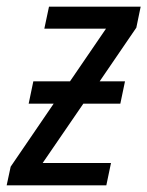

<svg xmlns="http://www.w3.org/2000/svg" viewBox="-46 -556 442 576"><path d="M-26 0 -14 -56 115 -245H40L54 -312H164L272 -470H87L101 -536H376L363 -473L253 -312H329L315 -245H204L82 -67H287L273 0Z"/></svg>

Font: Noto Sans UI SemiCondensed
Style: Italic
Weight: 400
Width: 4
Italic angle: -12°
Designer: Monotype Design Team
Foundry: Monotype Imaging Inc.
Version: Version 1.901